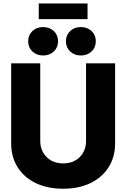

<svg xmlns="http://www.w3.org/2000/svg" viewBox="-20 -1101 745 1132"><path d="M352.5 11.7Q259.3 11.7 190.4 -21.7Q121.6 -55.2 83.7 -115.2Q45.9 -175.3 45.9 -255.9V-727.5H217.3V-270Q217.3 -212.9 254.6 -175.3Q292 -137.7 352.5 -137.7Q413.1 -137.7 450.2 -175Q487.3 -212.4 487.3 -270V-727.5H658.7V-255.9Q658.7 -175.8 620.6 -115.5Q582.5 -55.2 513.7 -21.7Q444.8 11.7 352.5 11.7ZM496.1 -1080.6V-988.3H208.5V-1080.6ZM233.9 -773.9Q195.8 -773.9 170.9 -797.6Q146 -821.3 146 -857.9Q146 -894 170.9 -917.7Q195.8 -941.4 233.9 -941.4Q272.5 -941.4 297.4 -917.7Q322.3 -894 322.3 -857.9Q322.3 -821.3 297.4 -797.6Q272.5 -773.9 233.9 -773.9ZM456.5 -773.9Q418.5 -773.9 393.6 -797.6Q368.7 -821.3 368.7 -857.9Q368.7 -894 393.6 -917.7Q418.5 -941.4 456.5 -941.4Q495.1 -941.4 520 -917.7Q544.9 -894 544.9 -857.9Q544.9 -821.3 520 -797.6Q495.1 -773.9 456.5 -773.9Z"/></svg>

Font: Inter Display ExtraBold
Style: Regular
Weight: 800
Designer: Rasmus Andersson
Foundry: rsms
Version: Version 4.000;git-a52131595